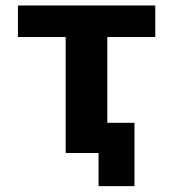

<svg xmlns="http://www.w3.org/2000/svg" viewBox="-20 -543 610 684"><path d="M459 -105.5V120.1H331.1V2H309.6H213.9V-411.1H43.9V-523.4H533.2V-411.1H362.3V-105.5Z"/></svg>

Font: Gen Shin Gothic Bold
Style: Bold
Weight: 700
Designer: [Source Han Sans]
Ryoko NISHIZUKA  (kana & ideographs); Paul D. Hunt (Latin, Greek & Cyrillic); Wenlong ZHANG  (bopomofo
Version: Version 1.002.20150607